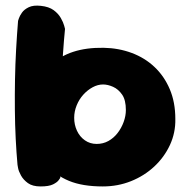

<svg xmlns="http://www.w3.org/2000/svg" viewBox="-20 -671 684 691"><path d="M350 0Q277 0 228.5 -20Q180 -40 152.5 -75Q125 -110 113 -154.5Q101 -199 101 -249Q101 -311 117 -358.5Q133 -406 164.5 -437.5Q196 -469 243.5 -484.5Q291 -500 353 -499Q407 -498 454 -480.5Q501 -463 536 -430Q571 -397 591 -350Q611 -303 611 -243Q612 -193 591.5 -149Q571 -105 535 -71.5Q499 -38 451.5 -19Q404 0 350 0ZM126 0Q97 0 80.5 -12Q64 -24 55.5 -39.5Q47 -55 45 -66.5Q43 -78 43 -78Q39 -122 36.5 -172Q34 -222 33.5 -276Q33 -330 34 -385Q35 -440 38 -493.5Q41 -547 45 -596Q45 -596 48 -605Q51 -614 59 -625.5Q67 -637 83.5 -645Q100 -653 127 -650Q156 -647 173 -634.5Q190 -622 199 -606Q208 -590 211 -578.5Q214 -567 214 -567Q210 -527 206.5 -475.5Q203 -424 200 -367Q197 -310 195.5 -251Q194 -192 194 -136Q194 -80 197 -31Q197 -31 191.5 -23Q186 -15 171 -7.5Q156 0 126 0ZM328 -153Q351 -153 370 -163.5Q389 -174 403 -192Q417 -210 425 -232Q433 -254 433 -275Q433 -311 419.5 -330.5Q406 -350 387 -358.5Q368 -367 351 -367Q332 -367 313.5 -357Q295 -347 280 -330.5Q265 -314 256 -292Q247 -270 247 -247Q247 -222 257 -200.5Q267 -179 285.5 -166Q304 -153 328 -153Z"/></svg>

Font: Sour Gummy Black ExtraBold
Style: Regular
Weight: 800
Version: Version 1.000